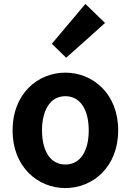

<svg xmlns="http://www.w3.org/2000/svg" viewBox="-20 -944 666 978"><path d="M500 -497C450 -547 383 -574 313 -574C172 -574 44 -466 44 -280C44 -94 172 14 313 14C383 14 450 -13 500 -63C550 -114 582 -187 582 -280C582 -373 550 -447 500 -497ZM225 -406C245 -437 275 -454 313 -454C389 -454 432 -385 432 -280C432 -174 389 -106 313 -106C275 -106 245 -123 225 -153C205 -184 194 -227 194 -280C194 -333 205 -376 225 -406ZM329 -822 244 -721 317 -650 416 -738 515 -827 415 -924Z"/></svg>

Font: GenSekiGothic2 TW B
Style: Regular
Weight: 700
Version: Version 2.100;PS 2.1;hotconv 16.6.51;makeotf.lib2.5.65220 DE